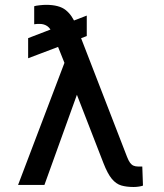

<svg xmlns="http://www.w3.org/2000/svg" viewBox="-20 -757 671 786"><path d="M335.2 -693.2V-609.4L95.2 -518.5V-600.9ZM301.1 -386.4 161.9 0H54L258.5 -538.4L326.7 -534.1ZM168.3 -737.2Q222.3 -737.2 248.9 -715.9Q275.6 -694.6 290.5 -656.2L500 -115.1Q506 -99.4 512.4 -90.7Q518.8 -82 526.8 -78.7Q534.8 -75.3 545.5 -75.3Q549.7 -75.3 554.5 -75.3Q559.3 -75.3 562.5 -75.3L565.3 2.8Q560 5 549.4 6.7Q538.7 8.5 527 8.5Q497.9 8.5 476.6 2.3Q455.3 -3.9 437.9 -24.7Q420.5 -45.5 403.4 -89.5L252.8 -477.3L198.2 -613.6Q187.5 -640.3 174 -649.7Q160.5 -659.1 142.8 -659.1Q138.1 -659.1 131 -658.9Q123.9 -658.7 120 -657.7V-731.5Q126.1 -733.7 141.7 -735.4Q157.3 -737.2 168.3 -737.2Z"/></svg>

Font: InterMG
Style: Regular
Weight: 400
Designer: Rasmus Andersson
Foundry: rsms
Version: Version 3.019;December 26, 2023;FontCreator 15.0.0.2955 64-b